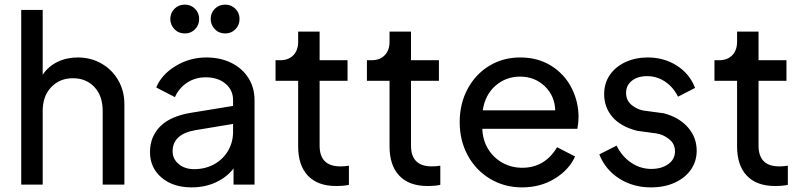

<svg xmlns="http://www.w3.org/2000/svg" viewBox="-20 -800 3483 832"><path d="M72 -757H165V-476Q189 -512 228.5 -531.5Q268 -551 317 -551Q374 -551 420 -524.5Q466 -498 492.5 -452Q519 -406 519 -349V0H425V-319Q425 -385 389 -423Q353 -461 296 -461Q239 -461 202 -422.5Q165 -384 165 -319V0H72Z M630 -141Q630 -207 673.5 -251.5Q717 -296 806 -311L990 -341V-366Q990 -410 957 -437.5Q924 -465 872 -465Q826 -465 790.5 -441.5Q755 -418 738 -379L657 -421Q680 -477 741 -514Q802 -551 874 -551Q935 -551 982.5 -527.5Q1030 -504 1056.5 -462Q1083 -420 1083 -366V0H992V-70Q963 -32 915.5 -10Q868 12 810 12Q730 12 680 -30.5Q630 -73 630 -141ZM821 -67Q870 -67 908.5 -88.5Q947 -110 968.5 -147Q990 -184 990 -229V-263L827 -236Q728 -219 728 -144Q728 -111 754.5 -89Q781 -67 821 -67ZM718 -718Q718 -744 736 -762Q754 -780 781 -780Q807 -780 825 -762Q843 -744 843 -718Q843 -691 825 -673Q807 -655 781 -655Q754 -655 736 -673.5Q718 -692 718 -718ZM956 -780Q982 -780 1000 -762Q1018 -744 1018 -718Q1018 -691 1000 -673Q982 -655 956 -655Q929 -655 911 -673.5Q893 -692 893 -718Q893 -744 911 -762Q929 -780 956 -780Z M1272 -166V-450H1174V-539H1194Q1230 -539 1251 -560.5Q1272 -582 1272 -619V-663H1365V-539H1486V-450H1365V-169Q1365 -79 1455 -79Q1474 -79 1492 -82V1Q1471 6 1436 6Q1357 6 1314.5 -38.5Q1272 -83 1272 -166Z M1668 -166V-450H1570V-539H1590Q1626 -539 1647 -560.5Q1668 -582 1668 -619V-663H1761V-539H1882V-450H1761V-169Q1761 -79 1851 -79Q1870 -79 1888 -82V1Q1867 6 1832 6Q1753 6 1710.5 -38.5Q1668 -83 1668 -166Z M1972 -271Q1972 -351 2006.5 -415Q2041 -479 2100.5 -515Q2160 -551 2234 -551Q2311 -551 2368.5 -515Q2426 -479 2456.5 -419.5Q2487 -360 2487 -292Q2487 -269 2482 -242H2070Q2072 -191 2096 -153Q2120 -115 2158.5 -94Q2197 -73 2243 -73Q2341 -73 2394 -162L2472 -122Q2446 -64 2384 -26Q2322 12 2242 12Q2166 12 2104 -25Q2042 -62 2007 -126.5Q1972 -191 1972 -271ZM2386 -322Q2384 -385 2340.5 -426.5Q2297 -468 2234 -468Q2172 -468 2127 -428.5Q2082 -389 2072 -322Z M2577 -131 2652 -169Q2675 -122 2715 -95Q2755 -68 2802 -68Q2847 -68 2876 -89Q2905 -110 2905 -144Q2905 -177 2879 -197.5Q2853 -218 2823 -222L2742 -233Q2670 -251 2634 -293Q2598 -335 2598 -392Q2598 -439 2622.5 -475Q2647 -511 2690.5 -531Q2734 -551 2787 -551Q2857 -551 2912.5 -516Q2968 -481 2992 -419L2918 -381Q2898 -422 2862.5 -446Q2827 -470 2784 -470Q2743 -470 2718 -450Q2693 -430 2693 -398Q2693 -365 2716.5 -345.5Q2740 -326 2768 -321L2857 -309Q2924 -291 2961.5 -247.5Q2999 -204 2999 -147Q2999 -101 2974 -65Q2949 -29 2904 -8.5Q2859 12 2801 12Q2723 12 2663 -26.5Q2603 -65 2577 -131Z M3174 -166V-450H3076V-539H3096Q3132 -539 3153 -560.5Q3174 -582 3174 -619V-663H3267V-539H3388V-450H3267V-169Q3267 -79 3357 -79Q3376 -79 3394 -82V1Q3373 6 3338 6Q3259 6 3216.5 -38.5Q3174 -83 3174 -166Z"/></svg>

Font: Evergrow Sans 
Style: Medium
Weight: 500
Foundry: 10Web
Version: Version 1.000